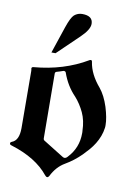

<svg xmlns="http://www.w3.org/2000/svg" viewBox="-83 -754 579 823"><g transform="rotate(10 206.5 -342.5)"><path d="M124 -514.2H106L145 -630.4Q160.2 -675.3 173.3 -687Q188.5 -699.7 208 -699.7Q254.4 -699.7 254.4 -664.6Q254.4 -639.6 217.3 -604ZM189 8.8Q185.5 15.1 180.7 15.1Q175.8 15.1 170.9 8.8Q117.2 -58.1 7.8 -91.8Q-1 -94.2 -1 -99.1Q-1 -99.6 -0.7 -102.3Q-0.5 -105 4.9 -107.4Q36.1 -118.2 36.1 -172.4L34.7 -421.4Q34.7 -426.8 33.9 -429Q33.2 -431.2 33.2 -432.1Q33.2 -434.1 34.7 -436.3Q36.1 -438.5 41 -439Q171.4 -450.2 272 -509.8Q274.4 -511.7 277.8 -511.7Q278.8 -511.7 281.2 -511Q283.7 -510.3 284.2 -504.4Q292 -452.1 335.9 -400.9Q359.4 -372.1 374.5 -325.2Q388.7 -278.3 388.7 -249Q388.7 -245.6 388.7 -242.4Q388.7 -239.3 388.2 -236.3Q385.7 -216.8 378.9 -199Q372.1 -181.2 362.3 -165.3Q352.5 -149.4 340.1 -135Q327.6 -120.6 314.5 -107.4Q283.2 -76.2 246.1 -54.7Q210 -33.7 189 8.8ZM137.7 -146.5Q137.7 -139.2 143.6 -136.2L230 -82.5Q234.9 -79.1 239.3 -79.1Q246.6 -79.1 253.4 -87.4Q295.9 -132.8 295.9 -195.3Q295.9 -198.2 295.9 -201.2Q295.9 -204.1 295.4 -207Q294.4 -251 278.6 -284.9Q262.7 -318.8 239.3 -345.2Q200.7 -384.8 181.2 -440.9Q180.2 -443.4 177.5 -444.6Q174.8 -445.8 173.3 -445.8Q171.4 -445.8 170.4 -445.3Q163.1 -442.9 155.8 -440.4Q148.4 -438 141.1 -436Q135.7 -433.6 135.7 -427.7Z"/></g></svg>

Font: UnifrakturMaguntia sl
Style: Regular
Weight: 400
Designer: j. 'mach' wust, based on a font by Peter Wiegel, original typeface by Carl Albert Fahrenwaldt 1901
Version: Version 2010-11-24